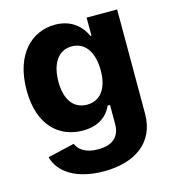

<svg xmlns="http://www.w3.org/2000/svg" viewBox="-113 -647 862 956"><g transform="rotate(-15 318.0 -168.5)"><path d="M306.6 215.8C465.3 215.8 576.7 140.6 576.7 -8.8V-545.9H419.4V-453.1H414.1C393.6 -499.5 346.7 -552.7 257.3 -552.7C139.6 -552.7 37.1 -461.4 37.1 -273.4C37.1 -90.8 136.2 -7.3 257.3 -7.3C341.8 -7.3 386.7 -48.8 407.2 -95.7H419.4V2.4C419.4 70.8 377.4 102.5 305.7 102.5C239.7 102.5 206.5 74.7 194.8 44.4L56.6 76.7C78.6 159.2 166.5 215.8 306.6 215.8ZM310.1 -126.5C239.7 -126.5 201.2 -182.6 201.2 -273.9C201.2 -364.7 239.3 -426.8 310.1 -426.8C379.9 -426.8 419.4 -367.2 419.4 -273.9C419.4 -181.6 379.4 -126.5 310.1 -126.5Z"/></g></svg>

Font: Raveo
Style: Bold
Weight: 700
Designer: Jakub Foglar, Rasmus Andersson (Inter)
Foundry: Jakubfoglar.com
Version: Version 1.100;Glyphs 3.2.3 (3260)